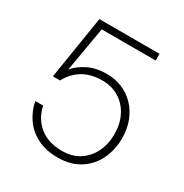

<svg xmlns="http://www.w3.org/2000/svg" viewBox="-165 -830 930 971"><g transform="rotate(30 300.0 -344.0)"><path d="M305 12Q237 12 186.5 -13Q136 -38 105.5 -81.5Q75 -125 64 -179H110Q125 -110 175.5 -69Q226 -28 306 -28Q366 -28 408 -55.5Q450 -83 472.5 -129.5Q495 -176 495 -234Q495 -293 471.5 -339.5Q448 -386 405.5 -412.5Q363 -439 307 -439Q239 -439 192 -409.5Q145 -380 121 -332H79L138 -700H489V-661H174L129 -400Q154 -432 200.5 -455.5Q247 -479 309 -479Q358 -479 399.5 -462Q441 -445 472.5 -412.5Q504 -380 521.5 -335Q539 -290 539 -234Q539 -187 524.5 -142.5Q510 -98 481 -63.5Q452 -29 408 -8.5Q364 12 305 12Z"/></g></svg>

Font: DM Sans 16pt ExtraLight
Style: Regular
Weight: 250
Version: Version 4.004;gftools[0.9.30]